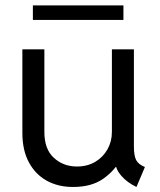

<svg xmlns="http://www.w3.org/2000/svg" viewBox="-20 -706 610 733"><path d="M258.8 7.8Q201.2 7.8 157.7 -16.6Q114.3 -41 89.8 -87.2Q65.4 -133.3 65.4 -198.2V-517.6H149.4V-202.1Q149.4 -136.2 185.8 -103.3Q222.2 -70.3 273.4 -70.3Q313.5 -70.3 343.5 -88.1Q373.5 -106 390.4 -136Q407.2 -166 407.2 -202.1V-517.6H491.2V-146.5Q491.2 -112.3 499.5 -95.5Q507.8 -78.6 533.2 -68.4L501 7.8Q465.3 -9.3 443.1 -34.9Q420.9 -60.5 420.9 -85.9L460.9 -68.4H395.5L439.5 -97.7Q419.9 -56.2 375 -24.2Q330.1 7.8 258.8 7.8ZM105.5 -629.9V-685.5H451.2V-629.9Z"/></svg>

Font: Reddit Sans
Style: Regular
Weight: 400
Designer: Stephen Hutchings
Foundry: Reddit
Version: Version 1.014